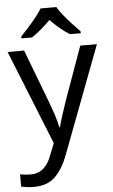

<svg xmlns="http://www.w3.org/2000/svg" viewBox="-65 -808 639 1090"><g transform="rotate(-5 255.0 -263.0)"><path d="M1 -536H95L211 -231Q226 -191 238 -154.5Q250 -118 256 -85H260Q266 -110 279 -150.5Q292 -191 306 -232L415 -536H510L279 74Q251 150 206.5 195Q162 240 84 240Q60 240 42 237.5Q24 235 11 232V162Q22 164 37.5 166Q53 168 70 168Q116 168 144.5 142Q173 116 189 73L217 2ZM299 -766Q311 -744 333.5 -716.5Q356 -689 380.5 -662.5Q405 -636 424 -617V-606H362Q336 -622 308 -645.5Q280 -669 253 -696Q226 -669 199 -646Q172 -623 146 -606H86V-617Q105 -637 128.5 -663Q152 -689 174 -716.5Q196 -744 209 -766Z"/></g></svg>

Font: Noto Sans Osmanya
Style: Regular
Weight: 400
Designer: Monotype Design Team
Foundry: Monotype Imaging Inc.
Version: Version 2.001; ttfautohint (v1.8.4.7-5d5b)